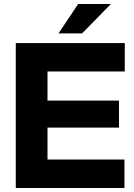

<svg xmlns="http://www.w3.org/2000/svg" viewBox="-20 -934 668 954"><path d="M58.4 -720H600V-578.8H216V-434H571.2V-300H216V-141.2H598.4V0H58.4ZM368.4 -914H530.8L387.8 -768H270.6Z"/></svg>

Font: Aspekta Variable
Style: Regular
Weight: 400
Designer: Ivo Dolenc
Version: Version 2.100